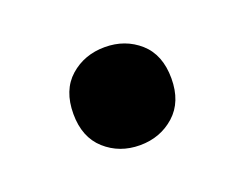

<svg xmlns="http://www.w3.org/2000/svg" viewBox="-48 -528 459 360"><g transform="rotate(-20 181.5 -348.0)"><path d="M181.4 -249.9Q140.7 -249.9 112.1 -275.5Q83.6 -301.1 83.6 -347.7Q83.6 -395 112.1 -420.3Q140.7 -445.5 181.4 -445.5Q222.1 -445.5 250.7 -420.3Q279.2 -395 279.2 -347.7Q279.2 -301.1 250.7 -275.5Q222.1 -249.9 181.4 -249.9Z"/></g></svg>

Font: Kufam
Style: Italic
Weight: 400
Italic angle: -11°
Designer: Artur Schmal
Foundry: Original Type
Version: Version 1.301; ttfautohint (v1.8.3)